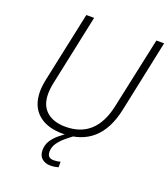

<svg xmlns="http://www.w3.org/2000/svg" viewBox="-164 -830 1019 1162"><g transform="rotate(20 345.5 -248.5)"><path d="M299.8 9.8Q198.2 9.8 141.4 -40.5Q84.5 -90.8 84.5 -185.1Q84.5 -217.8 94.2 -264.6L189.9 -713.9H240.2L145 -264.2Q135.7 -221.7 135.7 -186.5Q135.7 -113.3 179.7 -74.2Q223.6 -35.2 302.2 -35.2Q495.6 -35.2 542.5 -254.4L641.1 -713.9H690.9L592.8 -248.5Q537.6 9.8 299.8 9.8ZM296.4 216.8Q263.2 216.8 241.7 198.5Q220.2 180.2 220.2 144.5Q220.2 110.8 237.3 83.7Q254.4 56.6 281.7 34.4Q309.1 12.2 338.9 -7.3L371.6 0Q349.1 16.1 324 37.1Q298.8 58.1 281 83.5Q263.2 108.9 263.2 139.2Q263.2 179.7 304.2 179.7Q316.4 179.7 327.4 178Q338.4 176.3 347.2 173.8V209.5Q336.9 212.4 324 214.6Q311 216.8 296.4 216.8Z"/></g></svg>

Font: Open Sans Light
Style: Italic
Weight: 300
Italic angle: -12°
Designer: Monotype Design Team
Foundry: Monotype Imaging Inc.
Version: Version 3.003; ttfautohint (v1.8.4)